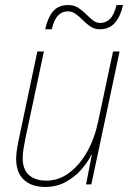

<svg xmlns="http://www.w3.org/2000/svg" viewBox="-20 -731 522 761"><path d="M160 10Q105 10 74.5 -18.5Q44 -47 44 -102Q44 -120 48 -144Q52 -168 57 -190L128 -527H154L81 -184Q77 -163 73.5 -143Q70 -123 70 -105Q70 -59 95 -37Q120 -15 164 -15Q212 -15 253.5 -45.5Q295 -76 325 -129Q355 -182 369 -249L428 -527H454L342 0H321L344 -117H342Q327 -87 301 -57.5Q275 -28 239 -9Q203 10 160 10ZM159 -615Q170 -664 191.5 -687.5Q213 -711 250 -711Q273 -711 289.5 -700.5Q306 -690 320 -676Q334 -662 347.5 -651Q361 -640 377 -640Q398 -640 414.5 -654.5Q431 -669 442 -711H468Q457 -665 435 -640Q413 -615 376 -615Q355 -615 338.5 -626Q322 -637 308.5 -651Q295 -665 280.5 -675.5Q266 -686 248 -686Q227 -686 211 -670.5Q195 -655 185 -615Z"/></svg>

Font: Noto Sans SemiCondensed Thin
Style: Italic
Weight: 100
Width: 4
Italic angle: -12°
Designer: Monotype Design Team
Foundry: Monotype Imaging Inc.
Version: Version 2.013; ttfautohint (v1.8.4.7-5d5b)